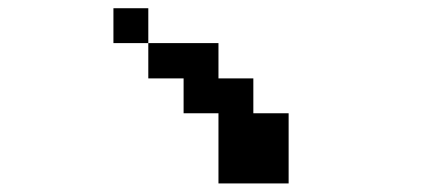

<svg xmlns="http://www.w3.org/2000/svg" viewBox="-20 -629 1040 457"><path d="M250 -526.4V-609.4H333V-526.4ZM333 -526.4H500V-442.4H583V-359.4H667V-192.4H500V-359.4H417V-442.4H333Z"/></svg>

Font: KH Dot Dougenzaka 12
Style: Regular
Weight: 400
Designer: Original version for X68000 by Keitarou Hiraki (http://hp.vector.co.jp/authors/VA000874/) / TrueType conversion by Homem
Version: Version 1.00.20150527